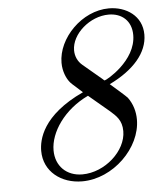

<svg xmlns="http://www.w3.org/2000/svg" viewBox="-51 -711 655 777"><g transform="rotate(-5 277.0 -322.0)"><path d="M97 -115C97 -31 167 22 252 22C378 22 494 -93 494 -208C494 -240 485 -272 465 -299C459 -306 420 -340 397 -360C496 -408 554 -474 554 -548C554 -624 490 -666 420 -666C310 -666 210 -563 210 -463C210 -427 224 -399 234 -386C240 -378 241 -377 286 -337C116 -258 97 -160 97 -115ZM147 -113C147 -186 206 -274 305 -321L387 -252C412 -230 435 -211 435 -166C435 -86 347 -6 255 -6C191 -6 147 -49 147 -113ZM265 -509C265 -575 340 -641 417 -641C470 -641 509 -608 509 -550C509 -445 384 -377 378 -377C377 -377 376 -377 369 -384L293 -448C275 -463 265 -485 265 -509Z"/></g></svg>

Font: CMU Serif
Style: Italic
Weight: 500
Italic angle: -14.04°
Version: Version 0.7.0